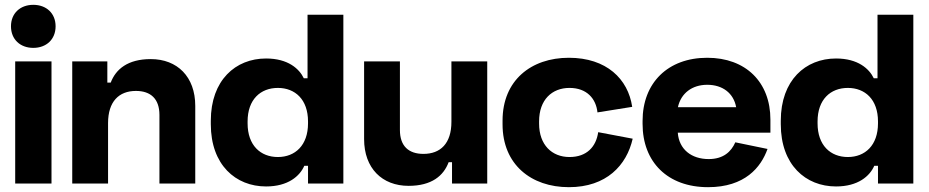

<svg xmlns="http://www.w3.org/2000/svg" viewBox="-20 -761 3850 796"><path d="M43 0H193.5V-506.5H43ZM118 -562.5C172 -562.5 210.5 -597.5 210.5 -652C210.5 -706 172 -741 118 -741C64 -741 25.5 -706 25.5 -652C25.5 -597.5 64 -562.5 118 -562.5Z M279.5 0H428V-250.5C428 -340 473 -384 543.5 -384C604.5 -384 641 -351.5 641 -284.5V0H789.5V-322C789.5 -443 715 -516 605 -516C509.5 -516 460 -474 439 -418.5H425V-506.5H279.5Z M1403.5 0V-700H1255V-436.5H1239.5C1221 -475.5 1174.5 -518.5 1083 -518.5C956.5 -518.5 854 -428.5 854 -260.5V-246C854 -77.5 957 12 1083 12C1174.5 12 1223 -31 1241.5 -73.5H1257V0ZM1132 -110C1060 -110 1006.5 -158.5 1006.5 -249.5V-257.5C1006.5 -348.5 1060 -396.5 1132 -396.5C1203.5 -396.5 1257 -348.5 1257 -257.5V-249.5C1257 -158.5 1203.5 -110 1132 -110Z M2000 -506.5H1851.5V-256C1851.5 -166 1806 -123 1735.5 -123C1674.5 -123 1638 -155 1638 -222V-506.5H1489.5V-184.5C1489.5 -63.5 1564 9.5 1674 9.5C1770 9.5 1819 -32.5 1840 -88.5H1854V0H2000Z M2338.5 15C2494.5 15 2578 -76 2603 -186L2460 -213C2451.5 -153 2413 -110 2341 -110C2268 -110 2215 -160.5 2215 -248.5V-258C2215 -347 2268 -396.5 2341 -396.5C2413 -396.5 2451 -352 2457 -295L2601 -318C2584 -433.5 2494.5 -521.5 2338.5 -521.5C2182 -521.5 2063.5 -428 2063.5 -261V-245.5C2063.5 -79 2182 15 2338.5 15Z M2915.5 15C3068.5 15 3135 -67.5 3162 -143.5L3028.5 -171C3011.5 -132.5 2979.5 -101.5 2918 -101.5C2847 -101.5 2795 -141.5 2790 -211H3174V-265C3174 -421 3071.5 -521.5 2912 -521.5C2749 -521.5 2644 -417.5 2644 -259.5V-247.5C2644 -89 2748 15 2915.5 15ZM2790.5 -316.5C2803 -374.5 2849.5 -409.5 2912 -409.5C2976 -409.5 3021.5 -374.5 3032 -316.5Z M3766.5 0V-700H3618V-436.5H3602.5C3584 -475.5 3537.5 -518.5 3446 -518.5C3319.5 -518.5 3217 -428.5 3217 -260.5V-246C3217 -77.5 3320 12 3446 12C3537.5 12 3586 -31 3604.5 -73.5H3620V0ZM3495 -110C3423 -110 3369.5 -158.5 3369.5 -249.5V-257.5C3369.5 -348.5 3423 -396.5 3495 -396.5C3566.5 -396.5 3620 -348.5 3620 -257.5V-249.5C3620 -158.5 3566.5 -110 3495 -110Z"/></svg>

Font: MCL Standard Bold
Style: Regular
Weight: 700
Designer: Květoslav Bartoš
Foundry: Florian Karsten
Version: Version 1.001;Glyphs 3.2.3 (3260)